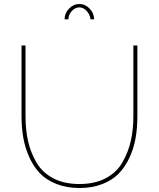

<svg xmlns="http://www.w3.org/2000/svg" viewBox="-20 -938 796 963"><path d="M378 -15Q455 -15 510 -44Q565 -73 594 -123.5Q623 -174 636 -231Q649 -288 649 -355V-710H669V-355Q669 -296 660 -245Q651 -194 629.5 -147.5Q608 -101 575.5 -67.5Q543 -34 492.5 -14.5Q442 5 379 5Q314 5 262.5 -15.5Q211 -36 179 -70Q147 -104 126 -151.5Q105 -199 96.5 -249Q88 -299 88 -355V-710H108V-355Q108 -286 121 -229Q134 -172 163.5 -122Q193 -72 247.5 -43.5Q302 -15 378 -15ZM378 -901Q357 -901 340 -882.5Q323 -864 323 -841H304Q304 -872 326.5 -895Q349 -918 378 -918Q407 -918 429.5 -895Q452 -872 452 -841H434Q431 -866 414.5 -883.5Q398 -901 378 -901Z"/></svg>

Font: Raleway
Style: Thin
Weight: 100
Designer: Matt McInerney, Pablo Impallari, Rodrigo Fuenzalida
Foundry: Matt McInerney, Pablo Impallari, Rodrigo Fuenzalida
Version: Version 3.000